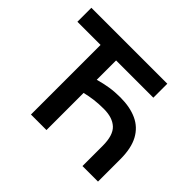

<svg xmlns="http://www.w3.org/2000/svg" viewBox="-155 -919 1137 1137"><g transform="rotate(45 414.0 -350.0)"><path d="M24.5 -583V-700H660.5V-583H348.5V-421Q392 -433.5 433.2 -440Q474.5 -446.5 521.5 -446.5Q602 -446.5 660 -420Q718 -393.5 749 -336.5Q780 -279.5 780 -187.5V0H650V-169Q650 -257.5 611.5 -293.2Q573 -329 500.5 -329Q455 -329 419.2 -324.2Q383.5 -319.5 348.5 -311V0H218.5V-583Z"/></g></svg>

Font: Geologica EX Med
Style: Regular
Weight: 500
Designer: Sindre Bremnes, Frode Helland
Foundry: Monokrom Skriftforlag AS
Version: Version 1.010;gftools[0.9.28]